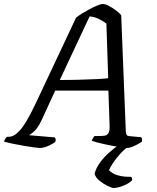

<svg xmlns="http://www.w3.org/2000/svg" viewBox="-52 -740 783 960"><path d="M148 0Q141 0 118.5 -3Q96 -6 67 -11Q38 -16 11.5 -21.5Q-15 -27 -32 -32Q-30 -39 -25.5 -46Q-21 -53 -17 -56H-6Q3 -56 15.5 -62Q28 -68 44.5 -85Q61 -102 81 -135.5Q101 -169 127 -224L328 -651Q338 -660 356.5 -671.5Q375 -683 395.5 -694Q416 -705 434 -712.5Q452 -720 462 -720Q474 -720 491.5 -711Q509 -702 526.5 -689Q544 -676 554 -664L577 -84Q578 -70 581.5 -65Q585 -60 598 -59L654 -54Q657 -50 658 -44.5Q659 -39 658 -32Q648 -25 634 -17.5Q620 -10 606.5 -5Q593 0 582 0Q575 0 557.5 -2.5Q540 -5 517.5 -9.5Q495 -14 473 -18.5Q451 -23 433 -28Q415 -33 407 -36Q409 -43 413 -49.5Q417 -56 421 -60H447Q462 -60 473 -62Q484 -64 490.5 -75Q497 -86 496 -113L490 -287H224L156 -139Q137 -99 118.5 -83Q100 -67 93 -64L222 -53Q225 -50 226 -44Q227 -38 225 -31Q216 -24 202 -16.5Q188 -9 173.5 -4.5Q159 0 148 0ZM247 -340Q302 -340 348.5 -341.5Q395 -343 431 -344.5Q467 -346 489 -349L480 -622Q462 -636 440.5 -646Q419 -656 396 -658ZM515 200Q508 200 487 190Q466 180 446 164Q426 148 421 129Q427 103 445.5 76.5Q464 50 489.5 26.5Q515 3 541 -14L601 -15Q574 2 551.5 26.5Q529 51 514 73.5Q499 96 493 111Q510 129 538.5 137Q567 145 604 144Q606 147 608 151Q610 155 608 162Q592 178 563.5 189Q535 200 515 200Z"/></svg>

Font: Texturina 12pt
Style: Italic
Weight: 400
Italic angle: -11°
Designer: Guillermo Torres Carreño
Foundry: Omnibus-Type
Version: Version 1.002